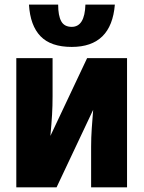

<svg xmlns="http://www.w3.org/2000/svg" viewBox="-20 -802 615 822"><path d="M205.1 -553.2V-390.1Q205.1 -348.6 202.9 -311.3Q200.7 -273.9 195.8 -220.2L353 -553.2H523.9V0H370.1V-173.8Q370.1 -212.9 372.8 -251.7Q375.5 -290.5 378.9 -332L222.2 0H49.8V-553.2ZM471.7 -782.2Q457 -601.1 287.1 -601.1Q197.8 -601.1 153.6 -646.7Q109.4 -692.4 104 -782.2H229Q229 -734.9 242.2 -710.9Q255.4 -687 287.1 -687Q342.8 -687 345.7 -782.2Z"/></svg>

Font: Open Sans Condensed ExtraBold
Style: Regular
Weight: 800
Width: 3
Designer: Monotype Design Team
Foundry: Monotype Imaging Inc.
Version: Version 3.000; ttfautohint (v1.8.4)